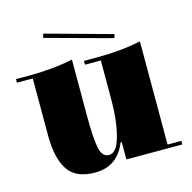

<svg xmlns="http://www.w3.org/2000/svg" viewBox="-96 -725 830 832"><g transform="rotate(-15 318.5 -309.0)"><path d="M565 -25H627V-9H376V-87H371Q332 11 231 11Q145 11 110 -42.5Q75 -96 75 -195V-453H4V-469H64Q169 -469 260 -488V-237Q260 -136 269 -91.5Q278 -47 309 -47Q344 -47 362 -115.5Q380 -184 380 -272V-452H309V-469H369Q474 -469 565 -488ZM164 -611 169 -629 467 -547 462 -530Z"/></g></svg>

Font: Elsie Swash Caps Black
Style: Regular
Weight: 900
Designer: Alejandro Inler
Foundry: Alejandro Inler
Version: 1.003